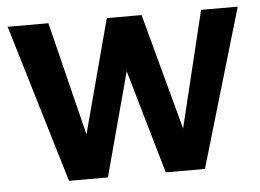

<svg xmlns="http://www.w3.org/2000/svg" viewBox="-42 -563 835 617"><g transform="rotate(-5 375.0 -255.0)"><path d="M156.7 0H282.2L372.1 -334.5L468.8 0H595.2L745.6 -510.3H627.4L536.6 -135.7L435.5 -510.3H323.2L225.6 -143.6L134.8 -510.3H3.4Z"/></g></svg>

Font: HammersmithOne
Style: Regular
Weight: 400
Designer: Nicole Fally
Foundry: Nicole Fally
Version: Version 1.003